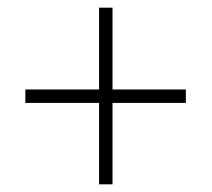

<svg xmlns="http://www.w3.org/2000/svg" viewBox="-20 -603 551 500"><path d="M238 -123V-335H46V-370H238V-583H273V-370H464V-335H273V-123Z"/></svg>

Font: Noto Sans Tamil SemiCondensed ExtraLight
Style: Regular
Weight: 200
Width: 4
Designer: Jelle Bosma - Monotype Design Team
Foundry: Monotype Imaging Inc.
Version: Version 2.004; ttfautohint (v1.8.4.7-5d5b)